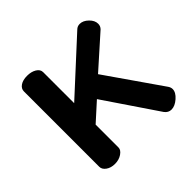

<svg xmlns="http://www.w3.org/2000/svg" viewBox="-130 -607 740 740"><g transform="rotate(-45 240.0 -237.0)"><path d="M434 -406 305 -291 462 -65Q468 -56 468 -47Q468 -29 448 -11.5Q428 6 409 6Q392 6 381 -9L234 -226L161 -160V-35Q161 -22 145 -11Q129 0 107 0Q85 0 70.5 -10.5Q56 -21 56 -35V-446Q56 -461 70 -470.5Q84 -480 107 -480Q130 -480 145.5 -470.5Q161 -461 161 -446V-277L370 -469Q379 -478 392 -478Q410 -478 426.5 -462Q443 -446 443 -428Q443 -415 434 -406Z"/></g></svg>

Font: AkaAcidDosis
Style: SemiBold
Weight: 600
Designer: Edgar Tolentino, Pablo Impallari, Igino Marini, Cyberella
Foundry: Edgar Tolentino, Pablo Impallari, Igino Marini, Cyberella
Version: Version 1.007